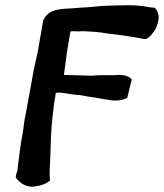

<svg xmlns="http://www.w3.org/2000/svg" viewBox="-20 -722 626 733"><path d="M77 -280C73 -265 71 -245 67 -215C58 -172 52 -117 46 -68C44 -65 43 -61 42 -57L40 -44C52 -29 75 -5 111 -10C138 -13 157 -21 171 -33C168 -55 170 -84 172 -122C174 -174 174 -216 180 -272L187 -330L190 -347C191 -355 192 -360 193 -367C212 -372 243 -362 270 -360C299 -359 308 -353 339 -350L374 -344C379 -343 383 -342 389 -342C414 -336 444 -336 466 -349L483 -419C474 -430 456 -436 435 -436L416 -435H359L330 -433L224 -436L236 -525L249 -602C259 -604 268 -602 281 -602L293 -603C320 -602 363 -600 390 -594H391C431 -590 491 -581 531 -573H536C548 -577 558 -587 566 -600H567C587 -633 595 -668 571 -692L569 -693H561C534 -697 511 -702 476 -702C438 -702 398 -701 365 -699H364C336 -696 304 -693 278 -692H277C226 -686 168 -696 145 -644L124 -524L109 -456Z"/></svg>

Font: Vapor
Style: SbdObl
Weight: 600
Foundry: Cannot Into Space Fonts
Version: Version 0.179